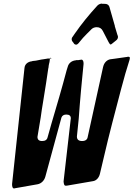

<svg xmlns="http://www.w3.org/2000/svg" viewBox="-20 -1049 741 1066"><path d="M420 -814C433 -831 448 -847 463 -862L487 -886C495 -894 505 -898 517 -898C533 -898 544 -891 551 -877L583 -815C588 -806 591 -802 594 -802C596 -802 600 -804 604 -808L624 -824C631 -829 635 -836 635 -844C635 -848 634 -851 632 -855L617 -905L618 -904L588 -1009C586 -1019 577 -1026 569 -1027C563 -1027 559 -1028 556 -1028H548L544 -1029C535 -1028 525 -1024 518 -1015C475 -968 433 -917 395 -862L382 -843C379 -840 378 -835 378 -831C378 -825 381 -819 386 -814L391 -807L389 -808C394 -803 398 -801 402 -801C407 -801 412 -804 417 -810ZM159 -709C135 -707 118 -693 116 -672L47 -27C47 -15 49 -3 57 -3C60 -3 62 -3 64 -4L189 -26C209 -30 226 -46 232 -69L321 -396C325 -407 334 -413 348 -413C365 -413 373 -406 373 -393V-391L333 -42C334 -29 336 -18 344 -18C346 -18 348 -18 350 -18L495 -43C514 -45 530 -62 535 -85L557 -178C586 -304 619 -427 652 -553C668 -615 684 -669 699 -716C700 -720 701 -724 701 -728C701 -733 696 -734 690 -734C686 -733 683 -732 679 -732C657 -729 636 -726 616 -723L593 -720C574 -717 558 -701 553 -679V-680L467 -289C465 -274 454 -266 436 -266C417 -266 407 -274 407 -291L417 -389C419 -415 421 -442 423 -468C428 -523 432 -578 438 -633L444 -694C444 -707 442 -717 432 -718L428 -717H425L420 -716C417 -715 412 -715 408 -715H403L400 -714C378 -712 361 -698 356 -678L350 -659C324 -560 295 -462 266 -364L244 -286C241 -273 231 -266 214 -266C196 -266 188 -274 188 -289L206 -397C210 -425 214 -454 219 -482C232 -559 241 -621 248 -669L249 -672C250 -682 251 -691 254 -702V-700L256 -713C256 -714 256 -715 256 -716L258 -724C259 -724 260 -724 262 -724L268 -725C270 -725 271 -725 272 -725H269C262 -725 259 -727 259 -731L258 -724H249C246 -724 243 -724 240 -723C233 -722 227 -721 221 -720C213 -719 206 -718 198 -716C186 -713 173 -711 159 -710Z"/></svg>

Font: Bangerz
Style: Regular
Weight: 400
Designer: vernon adams
Foundry: Vernon Adams
Version: Version 2.10;December 28, 2023;FontCreator 13.0.0.2683 64-bi